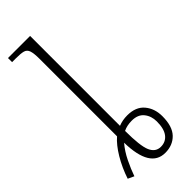

<svg xmlns="http://www.w3.org/2000/svg" viewBox="-253 -790 829 829"><g transform="rotate(-45 161.5 -375.0)"><path d="M6 -26Q23 -77 49 -120.5Q75 -164 103 -188Q103 -205 103 -221V-660Q103 -695 97.5 -711Q92 -727 77 -731Q62 -735 33 -735H9V-760H144V-211Q169 -221 198 -221Q250 -221 276.5 -189.5Q303 -158 303 -111Q303 -49 274.5 -19.5Q246 10 200 10Q108 10 105 -147Q81 -119 63 -82Q45 -45 34 -13ZM205 -22Q235 -22 252.5 -44.5Q270 -67 270 -112Q270 -145 251.5 -168Q233 -191 196 -191Q166 -191 144 -180Q144 -88 158.5 -55Q173 -22 205 -22Z"/></g></svg>

Font: Noto Serif SemiCondensed ExtraLight
Style: Regular
Weight: 200
Width: 4
Designer: Monotype Design Team
Foundry: Monotype Imaging Inc.
Version: Version 2.014